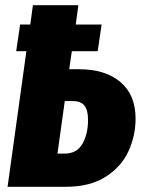

<svg xmlns="http://www.w3.org/2000/svg" viewBox="-20 -715 548 735"><path d="M499 -261Q499 -195 471.5 -135.5Q444 -76 384 -38Q324 0 233 0H9L81 -519H42L57 -621H96L106 -695H280L270 -621H369L354 -519H255L245 -450H282Q383 -450 441 -401Q499 -352 499 -261ZM317 -256Q317 -293 303.5 -310.5Q290 -328 259 -328H228L200 -127H228Q274 -127 295.5 -164.5Q317 -202 317 -256Z"/></svg>

Font: Fira Sans Extra Condensed ExtraBold
Style: Italic
Weight: 800
Width: 3
Italic angle: -8°
Designer: Carrois Corporate & Edenspiekermann AG
Foundry: Carrois Corporate GbR & Edenspiekermann AG
Version: Version 4.203